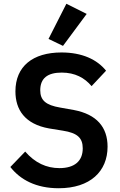

<svg xmlns="http://www.w3.org/2000/svg" viewBox="-20 -989 640 1021"><path d="M292 12C460 12 552 -78 552 -209C552 -313 494 -381 373 -404L300 -417C223 -430 194 -456 194 -509C194 -572 232 -603 308 -603C379 -603 430 -575 467 -531L544 -613C496 -673 416 -710 307 -710C154 -710 62 -636 62 -503C62 -406 112 -329 241 -306L315 -294C391 -282 420 -256 420 -200C420 -132 376 -95 296 -95C227 -95 166 -123 114 -183L35 -101C88 -33 172 12 292 12ZM441 -915 333 -969 238 -782 315 -745Z"/></svg>

Font: IBM Mono SemiBold
Style: Regular
Weight: 600
Monospace: yes
Designer: Mike Abbink, Paul van der Laan, Pieter van Rosmalen
Foundry: Bold Monday
Version: Version 2.3